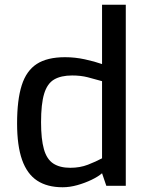

<svg xmlns="http://www.w3.org/2000/svg" viewBox="-20 -783 617 809"><path d="M244 6Q179 6 136.5 -22Q94 -50 73 -109.5Q52 -169 52 -263Q52 -362 71.5 -423.5Q91 -485 135 -513.5Q179 -542 254 -542Q296 -542 337.5 -533Q379 -524 410 -513V-763H510V0H428L410 -53Q394 -39 366 -25.5Q338 -12 306 -3Q274 6 244 6ZM276 -76Q317 -76 350.5 -89Q384 -102 410 -116V-441Q379 -450 349.5 -457.5Q320 -465 284 -465Q237 -465 208 -448Q179 -431 166 -388Q153 -345 153 -268Q153 -197 165 -154.5Q177 -112 204.5 -94Q232 -76 276 -76Z"/></svg>

Font: Exo Thin Medium
Style: Regular
Weight: 500
Version: Version 2.000